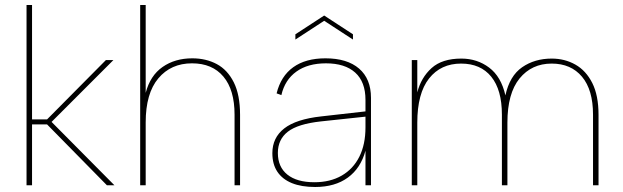

<svg xmlns="http://www.w3.org/2000/svg" viewBox="-20 -740 2487 767"><path d="M86 -720H108V-263H168L403 -500H433L186 -253L437 0H407L168 -243H108V0H86Z M540 -720H562V-369Q580 -438 629.5 -472.5Q679 -507 748 -507Q803 -507 846 -484Q889 -461 914 -411Q939 -361 939 -281V0H917V-282Q917 -381 872.5 -434Q828 -487 747 -487Q663 -487 612.5 -427Q562 -367 562 -251V0H540Z M1390 -582 1275 -657 1160 -582V-603L1275 -678L1390 -603ZM1440 0V-138Q1421 -68 1369.5 -30.5Q1318 7 1239 7Q1184 7 1146 -8.5Q1108 -24 1088 -54Q1068 -84 1068 -128Q1068 -190 1115.5 -227Q1163 -264 1263 -275L1440 -295V-341Q1440 -413 1399 -450Q1358 -487 1282 -487Q1210 -487 1164 -454Q1118 -421 1104 -360L1085 -367Q1102 -436 1151.5 -471.5Q1201 -507 1280 -507Q1367 -507 1414.5 -466Q1462 -425 1462 -349V0ZM1440 -274 1262 -255Q1170 -245 1130 -214Q1090 -183 1090 -129Q1090 -73 1128 -42.5Q1166 -12 1236 -12Q1299 -12 1345 -38.5Q1391 -65 1415.5 -114Q1440 -163 1440 -231Z M1625 -500H1647V-371Q1662 -430 1704 -468Q1746 -506 1823 -506Q1886 -506 1934 -470Q1982 -434 1999 -359Q2016 -437 2066 -471.5Q2116 -506 2184 -506Q2236 -506 2278.5 -482Q2321 -458 2346 -408.5Q2371 -359 2371 -281V0H2349V-282Q2349 -381 2305 -433.5Q2261 -486 2184 -486Q2104 -486 2055.5 -426.5Q2007 -367 2007 -250V0H1985V-282Q1985 -381 1942.5 -433.5Q1900 -486 1822 -486Q1741 -486 1694 -426.5Q1647 -367 1647 -250V0H1625Z"/></svg>

Font: Albert Sans Thin
Style: Regular
Weight: 250
Designer: Andreas Rasmussen
Foundry: a.Foundry
Version: Version 1.025